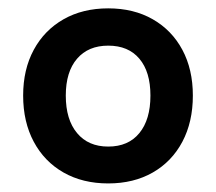

<svg xmlns="http://www.w3.org/2000/svg" viewBox="-20 -678 504 448"><path d="M34 -455Q34 -516 58.8 -561.8Q83.5 -607.5 128.2 -633Q173 -658.5 232.5 -658.5Q292 -658.5 336.5 -633Q381 -607.5 405.5 -561.8Q430 -516 430 -455Q430 -393.5 405.5 -347.2Q381 -301 336.5 -275.5Q292 -250 232.5 -250Q173 -250 128.2 -275.5Q83.5 -301 58.8 -347.2Q34 -393.5 34 -455ZM331 -455Q331 -510.5 305.2 -541Q279.5 -571.5 232.5 -571.5Q186 -571.5 159.8 -541Q133.5 -510.5 133.5 -455Q133.5 -399 159.8 -367.5Q186 -336 232.5 -336Q279.5 -336 305.2 -367.5Q331 -399 331 -455Z"/></svg>

Font: Overused Grotesk SemiBold
Style: Regular
Weight: 610
Version: Version 0.004